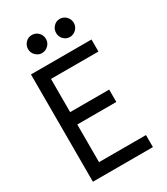

<svg xmlns="http://www.w3.org/2000/svg" viewBox="-196 -881 841 967"><g transform="rotate(-30 225.0 -397.0)"><path d="M50 0V-624H402V-554H126V-361H353V-289H126V-70H399V0ZM152 -689Q132 -689 116.5 -704.5Q101 -720 101 -741Q101 -763 116 -778.5Q131 -794 152 -794Q175 -794 190 -778.5Q205 -763 205 -741Q205 -720 189.5 -704.5Q174 -689 152 -689ZM315 -689Q294 -689 279 -704Q264 -719 264 -741Q264 -763 279 -778.5Q294 -794 315 -794Q337 -794 352 -778Q367 -762 367 -741Q367 -720 351.5 -704.5Q336 -689 315 -689Z"/></g></svg>

Font: Inconsolata SemiCondensed Medium
Style: Regular
Weight: 500
Width: 4
Monospace: yes
Designer: Raph Levien, Cyreal, Brenton Simpson
Foundry: Raph Levien, Cyreal, Google
Version: Version 3.001; ttfautohint (v1.8.2.53-6de2)